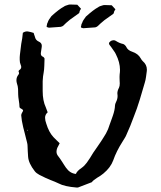

<svg xmlns="http://www.w3.org/2000/svg" viewBox="-20 -841 722 861"><path d="M76.2 -388.7 76.7 -387.2 78.1 -388.7ZM103 -258.8 101.6 -258.3 100.6 -257.3 103.5 -255.4 104.5 -257.3ZM182.1 -313Q182.1 -307.1 183.6 -299.8L187.5 -286.6Q199.2 -248 219.7 -226.1L233.4 -212.4L247.6 -198.7L242.2 -188L236.8 -177.7Q233.4 -168.9 233.4 -161.1Q233.4 -149.9 240.7 -141.1Q248.5 -131.3 258.8 -115.2L267.1 -102.1L275.9 -88.9Q293.9 -63.5 320.3 -61Q325.2 -74.2 345.7 -87.9Q358.9 -97.2 369.1 -111.3Q375 -119.1 383.8 -132.8L397.5 -155.3L415.5 -181.2L433.1 -207L444.3 -224.6L455.1 -242.2Q466.3 -262.7 470.7 -279.3L478.5 -300.8L486.3 -322.8Q495.1 -348.6 495.6 -367.2Q495.6 -374 500.5 -383.8Q507.3 -397 507.3 -410.6Q507.3 -413.6 506.8 -417Q506.3 -419.4 506.3 -422.4Q506.3 -434.1 513.7 -447.8Q517.1 -455.1 517.1 -467.3Q517.1 -471.7 516.6 -476.1L516.1 -492.2V-498Q516.1 -503.4 516.6 -507.8Q518.1 -517.6 518.1 -527.8Q518.1 -561.5 499.5 -598.1Q496.6 -605 489.3 -614.7L478 -630.9L471.2 -639.6Q468.8 -643.1 468.8 -646Q468.8 -650.9 474.6 -655.3Q479 -659.2 485.8 -660.2Q487.8 -660.6 489.3 -660.6Q494.6 -660.6 498.5 -658.2Q516.1 -647 531.2 -644Q536.1 -643.1 540.5 -638.2Q544.9 -634.3 546.9 -629.4Q553.7 -615.2 573.2 -608.9Q599.6 -600.1 610.8 -579.6Q615.7 -570.8 620.1 -566.9Q638.7 -551.3 638.7 -528.3Q638.7 -524.9 638.2 -521.5L634.8 -496.1Q632.8 -481.4 629.4 -470.7L606.9 -394.5Q593.8 -351.6 580.6 -319.3L564.5 -277.3L546.4 -235.4Q543.9 -229 538.6 -220.7L529.8 -206.5Q501.5 -162.1 487.8 -122.1Q476.1 -89.8 443.8 -63Q439 -58.6 430.7 -53.2L416.5 -44.4Q398.9 -33.7 391.6 -23.9L330.6 -0.5L327.6 0H323.7Q269 -4.4 243.7 -18.1Q235.4 -22.5 225.1 -26.4L206.5 -33.7Q185.5 -42 156.2 -57.1Q142.6 -64.5 136.2 -72.8Q107.9 -108.9 106 -138.7L104.5 -163.1L103.5 -187.5Q103.5 -193.8 101.1 -203.1L97.2 -218.3L90.8 -244.1L84 -270.5Q76.7 -300.8 75.2 -323.2V-324.2Q75.2 -329.1 78.6 -335L81.5 -339.8L83.5 -345.2V-345.7Q83.5 -349.1 76.2 -353Q72.3 -355 70.3 -356.4Q67.4 -358.9 67.4 -361.8L66.4 -376L64.5 -389.6Q61.5 -407.7 61.5 -417.5L61 -441.9Q60.1 -455.6 56.2 -465.8Q53.7 -473.6 53.7 -481Q53.7 -495.1 62.5 -505.9Q65.4 -509.3 65.4 -513.2Q65.4 -516.1 63.5 -519V-522.5Q64.5 -524.9 65.4 -525.9Q75.2 -531.7 75.2 -540.5Q75.2 -544.9 72.8 -550.3Q68.4 -560.1 68.4 -572.8V-584.5L69.3 -595.7Q71.3 -615.7 75.2 -644L79.6 -668.9L82.5 -693.8Q91.3 -700.2 101.6 -700.2Q104 -700.2 106 -699.7Q110.8 -699.2 117.7 -697.3L130.9 -693.4L133.3 -685.5L136.2 -677.2Q139.2 -661.1 153.3 -654.8Q167.5 -648.9 167.5 -635.3Q167.5 -632.3 167 -629.4L163.1 -603V-600.1Q163.1 -590.3 172.9 -586.4Q175.8 -585 177.7 -582Q179.7 -579.6 179.7 -577.6V-576.7L178.7 -545.9Q178.2 -528.3 175.8 -515.6Q172.4 -499.5 171.4 -477.1V-432.6Q171.4 -389.2 185.5 -359.4L189.5 -348.6L193.8 -337.4Q182.1 -327.1 182.1 -313ZM199.2 -716.8Q193.8 -719.2 191.9 -719.2H191.4Q189 -719.2 189 -724.1Q189 -725.6 189.9 -726.6Q190.9 -736.3 194.3 -741.2Q196.8 -751 210.9 -769Q246.1 -800.8 266.1 -811Q271 -815.4 289.1 -820.3Q291 -820.8 294.9 -820.8Q300.3 -820.8 326.7 -819.8Q330.1 -816.9 343.3 -801.8Q336.4 -791.5 336.4 -787.6V-786.1Q336.4 -784.7 333.5 -781.2L293.9 -752.9Q272 -734.9 266.8 -728.8Q261.7 -722.7 252.9 -720.7ZM353 -714.4Q347.7 -716.8 345.7 -716.8H345.2Q342.8 -716.8 342.8 -721.7Q342.8 -723.1 343.8 -724.1Q344.7 -733.9 348.6 -738.8Q351.1 -748.5 365.2 -766.6Q400.4 -798.3 420.4 -808.6Q424.8 -813 443.4 -817.9Q445.3 -818.4 449.2 -818.4Q454.6 -818.4 481 -817.4Q484.4 -814.5 497.6 -799.3Q490.7 -789.1 490.7 -785.2V-783.7Q490.7 -782.2 487.8 -778.8L448.2 -750.5Q426.3 -732.4 420.9 -726.3Q415.5 -720.2 407.2 -718.3Z"/></svg>

Font: Kurland
Style: Regular
Weight: 400
Designer: GGBot
Version: 0.22